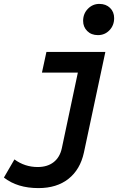

<svg xmlns="http://www.w3.org/2000/svg" viewBox="-67 -742 667 984"><path d="M130 222Q22 222 -47 168L7 75Q60 114 126 114Q176 114 208 89Q240 64 250 17L332 -370H148L171 -476H473L363 40Q344 127 284 174.5Q224 222 130 222ZM435 -562Q401 -562 380 -583Q359 -604 359 -635Q359 -672 383.5 -697Q408 -722 442 -722Q476 -722 497 -701.5Q518 -681 518 -649Q518 -612 494 -587Q470 -562 435 -562Z"/></svg>

Font: Sometype Mono
Style: Bold Italic
Weight: 700
Italic angle: -12°
Monospace: yes
Designer: Ryoichi Tsunekawa
Foundry: Dharma Type
Version: Version 1.000; ttfautohint (v1.8.3)